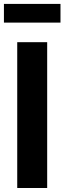

<svg xmlns="http://www.w3.org/2000/svg" viewBox="-22 -938 322 958"><path d="M213.4 -727.5V0H64V-727.5ZM279.8 -918.5V-825.2H-2.4V-918.5Z"/></svg>

Font: Inter 17pt
Style: Bold
Weight: 700
Version: Version 4.001;git-66647c0bb